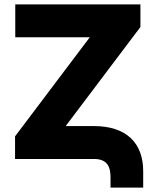

<svg xmlns="http://www.w3.org/2000/svg" viewBox="-20 -727 711 878"><path d="M49.8 -556.6H390.6L48.8 -103.5V0H410.2C474.6 0 486.3 41 485.4 88.9V130.9H634.8V55.7C634.8 -74.2 556.6 -150.4 410.2 -150.4H280.3L622.1 -603.5V-707H49.8Z"/></svg>

Font: Pretendard Black
Style: Regular
Weight: 900
Designer: Base glyphs from Inter by Rasmus Andersson; Hangeul glyphs from Noto Sans CJK(Source Han Sans) by Jang Soo-young and Kan
Foundry: Kil Hyung-jin
Version: Version 1.309;Glyphs 3.2 (3225)